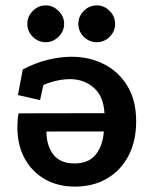

<svg xmlns="http://www.w3.org/2000/svg" viewBox="-20 -679 572 718"><path d="M260 18.8Q196.2 18.8 147.9 -8.9Q99.5 -36.5 72.2 -86.4Q45 -136.2 45 -202.8Q45 -215.8 46.1 -231.1Q47.2 -246.5 50 -255.2L370.8 -255.8Q367 -319.2 330.6 -351.1Q294.2 -383 242 -383Q218.2 -383 193.1 -377.6Q168 -372.2 142.2 -361.2L129.8 -304.8L47 -323.5L65.2 -419.2Q110.2 -443.2 157 -455Q203.8 -466.8 248.2 -466.8Q314.5 -466.8 369.2 -438.9Q424 -411 456.6 -357.2Q489.2 -303.5 489.2 -225.2Q489.2 -152 460.8 -97Q432.2 -42 380.6 -11.6Q329 18.8 260 18.8ZM258.2 -67.8Q312 -67.8 338.4 -101.5Q364.8 -135.2 368.2 -187.5L153.5 -187.2Q153.8 -135.2 179.2 -101.5Q204.8 -67.8 258.2 -67.8ZM342.2 -658.8Q369.8 -658.8 390.1 -638.1Q410.5 -617.5 410.5 -589.6Q410.5 -561.8 390.1 -541.5Q369.8 -521.2 342.2 -521.2Q313.5 -521.2 293.2 -541.5Q273 -561.8 273 -590Q273 -617.5 293.2 -638.1Q313.5 -658.8 342.2 -658.8ZM151.2 -658.8Q178.2 -658.8 199 -638.1Q219.8 -617.5 219.8 -589.6Q219.8 -561.8 198.9 -541.5Q178 -521.2 151 -521.2Q122.8 -521.2 102.5 -541.5Q82.2 -561.8 82.2 -590Q82.2 -617.5 102.6 -638.1Q122.9 -658.8 151.2 -658.8Z"/></svg>

Font: Podkova VF Beta
Style: Regular
Weight: 400
Designer: Ilya Yudin
Foundry: Cyreal (www.cyreal.org)
Version: Version 2.100